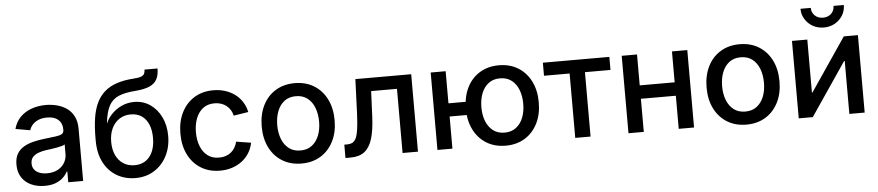

<svg xmlns="http://www.w3.org/2000/svg" viewBox="-44 -1031 6047 1323"><g transform="rotate(-5 2980.0 -369.5)"><path d="M221.7 10.7Q169.9 10.7 128.7 -7.8Q87.4 -26.4 63.2 -62.7Q39.1 -99.1 39.1 -151.9Q39.1 -197.8 56.6 -227.1Q74.2 -256.3 104 -273.4Q133.8 -290.5 170.9 -299.3Q208 -308.1 247.1 -312.5Q295.4 -318.4 325 -322Q354.5 -325.7 368.2 -334.2Q381.8 -342.8 381.8 -361.3V-364.7Q381.8 -393.6 369.9 -414.1Q357.9 -434.6 334.7 -445.8Q311.5 -457 277.3 -457Q242.7 -457 217.3 -446.3Q191.9 -435.5 176.3 -418Q160.6 -400.4 154.8 -379.9L53.7 -397.5Q66.9 -446.3 99.1 -478.8Q131.3 -511.2 177.2 -527.6Q223.1 -543.9 276.9 -543.9Q314.5 -543.9 352.1 -534.4Q389.6 -524.9 420.2 -503.9Q450.7 -482.9 469 -447.5Q487.3 -412.1 487.3 -359.4V0H384.3V-74.2H379.9Q369.6 -53.2 349.4 -33.7Q329.1 -14.2 297.6 -1.7Q266.1 10.7 221.7 10.7ZM244.6 -74.2Q289.1 -74.2 319.8 -91.3Q350.6 -108.4 366.5 -136Q382.3 -163.6 382.3 -195.3V-262.2Q376.5 -256.8 361.6 -252.7Q346.7 -248.5 327.1 -244.9Q307.6 -241.2 287.8 -238.5Q268.1 -235.8 252.9 -233.9Q223.6 -230 198.5 -220.7Q173.3 -211.4 158.4 -194.8Q143.6 -178.2 143.6 -150.4Q143.6 -126 156.5 -108.9Q169.4 -91.8 192.1 -83Q214.8 -74.2 244.6 -74.2Z M849.6 11.7Q777.3 11.7 720.2 -21.7Q663.1 -55.2 630.4 -118.2Q597.7 -181.2 597.7 -268.6V-286.1Q597.7 -363.8 606.9 -424.3Q616.2 -484.9 637.5 -529.3Q658.7 -573.7 693.4 -604Q728 -634.3 778.1 -651.1Q828.1 -668 896.5 -672.4Q929.2 -674.3 946 -680.7Q962.9 -687 969 -698.2Q975.1 -709.5 975.1 -727.5H1065.4Q1065.4 -682.6 1049.6 -652.8Q1033.7 -623 997.6 -607.4Q961.4 -591.8 900.4 -586.9Q829.1 -582 784.7 -563.5Q740.2 -544.9 717 -502.7Q693.8 -460.4 685.5 -383.8H687.5Q702.6 -418.9 731.7 -447.8Q760.7 -476.6 799.8 -494.1Q838.9 -511.7 884.8 -511.7Q946.3 -511.7 994.4 -478.8Q1042.5 -445.8 1070.3 -388.7Q1098.1 -331.5 1098.1 -258.3Q1098.1 -180.7 1066.4 -119.6Q1034.7 -58.6 978.5 -23.4Q922.4 11.7 849.6 11.7ZM850.6 -77.1Q895 -77.1 926.8 -98.4Q958.5 -119.6 975.6 -159.2Q992.7 -198.7 992.7 -253.4Q992.7 -308.1 976.1 -347.2Q959.5 -386.2 928.5 -407.2Q897.5 -428.2 853 -428.2Q808.6 -428.2 774.7 -406Q740.7 -383.8 721.9 -344Q703.1 -304.2 703.1 -251Q703.1 -199.2 720.9 -160.2Q738.8 -121.1 772 -99.1Q805.2 -77.1 850.6 -77.1Z M1434.6 11.7Q1358.9 11.7 1302.2 -23.2Q1245.6 -58.1 1214.4 -120.6Q1183.1 -183.1 1183.1 -265.6Q1183.1 -348.6 1214.4 -411.4Q1245.6 -474.1 1302.2 -509.3Q1358.9 -544.4 1434.6 -544.4Q1478.5 -544.4 1516.4 -532.2Q1554.2 -520 1584 -498Q1613.8 -476.1 1633.8 -444.6Q1653.8 -413.1 1662.1 -374L1560.1 -357.9Q1555.2 -379.4 1544.4 -397Q1533.7 -414.6 1517.8 -427.2Q1502 -439.9 1481.2 -447Q1460.4 -454.1 1435.1 -454.1Q1387.2 -454.1 1355.2 -429.2Q1323.2 -404.3 1306.9 -361.8Q1290.5 -319.3 1290.5 -265.6Q1290.5 -212.9 1306.9 -170.4Q1323.2 -127.9 1355.2 -103.3Q1387.2 -78.6 1435.1 -78.6Q1460.9 -78.6 1481.7 -85.7Q1502.4 -92.8 1518.3 -106Q1534.2 -119.1 1544.9 -137.5Q1555.7 -155.8 1561 -177.7L1663.1 -161.6Q1655.3 -122.1 1635.3 -90.3Q1615.2 -58.6 1585.2 -35.9Q1555.2 -13.2 1516.8 -0.7Q1478.5 11.7 1434.6 11.7Z M1997.6 11.7Q1921.9 11.7 1865 -23.2Q1808.1 -58.1 1776.9 -120.6Q1745.6 -183.1 1745.6 -265.6Q1745.6 -349.1 1776.9 -411.9Q1808.1 -474.6 1865 -509.5Q1921.9 -544.4 1997.6 -544.4Q2073.7 -544.4 2130.4 -509.5Q2187 -474.6 2218.5 -411.9Q2250 -349.1 2250 -265.6Q2250 -183.1 2218.5 -120.6Q2187 -58.1 2130.4 -23.2Q2073.7 11.7 1997.6 11.7ZM1997.6 -78.6Q2045.4 -78.6 2077.6 -103.5Q2109.9 -128.4 2126.2 -170.7Q2142.6 -212.9 2142.6 -265.6Q2142.6 -318.8 2126.2 -361.6Q2109.9 -404.3 2077.6 -429.2Q2045.4 -454.1 1997.6 -454.1Q1949.7 -454.1 1917.7 -429.2Q1885.7 -404.3 1869.4 -361.8Q1853 -319.3 1853 -265.6Q1853 -212.9 1869.4 -170.7Q1885.7 -128.4 1917.7 -103.5Q1949.7 -78.6 1997.6 -78.6Z M2301.8 0V-92.3H2320.8Q2343.8 -92.3 2359.1 -100.8Q2374.5 -109.4 2384.3 -131.3Q2394 -153.3 2399.4 -192.9Q2404.8 -232.4 2407.7 -295.4L2417 -535.6H2803.2V0H2696.8V-443.8H2518.1L2510.3 -266.6Q2506.3 -174.8 2488.3 -115.7Q2470.2 -56.6 2434.1 -28.3Q2397.9 0 2338.4 0Z M2938 0V-535.6H3041.5V0ZM3015.1 -222.2V-313.5H3202.1V-222.2ZM3409.7 11.7Q3334 11.7 3277.1 -23.2Q3220.2 -58.1 3189 -120.6Q3157.7 -183.1 3157.7 -265.6Q3157.7 -349.1 3189 -411.9Q3220.2 -474.6 3277.1 -509.5Q3334 -544.4 3409.7 -544.4Q3485.8 -544.4 3542.5 -509.5Q3599.1 -474.6 3630.6 -411.9Q3662.1 -349.1 3662.1 -265.6Q3662.1 -183.1 3630.6 -120.6Q3599.1 -58.1 3542.5 -23.2Q3485.8 11.7 3409.7 11.7ZM3409.7 -78.6Q3457.5 -78.6 3489.7 -103.5Q3522 -128.4 3538.3 -170.7Q3554.7 -212.9 3554.7 -265.6Q3554.7 -318.8 3538.3 -361.6Q3522 -404.3 3489.7 -429.2Q3457.5 -454.1 3409.7 -454.1Q3362.3 -454.1 3330.1 -429.2Q3297.9 -404.3 3281.5 -361.8Q3265.1 -319.3 3265.1 -265.6Q3265.1 -212.9 3281.5 -170.7Q3297.9 -128.4 3330.1 -103.5Q3362.3 -78.6 3409.7 -78.6Z M3891.1 0V-445.3H3713.9V-535.6H4173.8V-445.3H3997.1V0Z M4633.3 -321.8V-229H4338.4V-321.8ZM4365.2 -535.6V0H4259.3V-535.6ZM4712.9 -535.6V0H4606.9V-535.6Z M5074.7 11.7Q4999 11.7 4942.1 -23.2Q4885.3 -58.1 4854 -120.6Q4822.8 -183.1 4822.8 -265.6Q4822.8 -349.1 4854 -411.9Q4885.3 -474.6 4942.1 -509.5Q4999 -544.4 5074.7 -544.4Q5150.9 -544.4 5207.5 -509.5Q5264.2 -474.6 5295.7 -411.9Q5327.1 -349.1 5327.1 -265.6Q5327.1 -183.1 5295.7 -120.6Q5264.2 -58.1 5207.5 -23.2Q5150.9 11.7 5074.7 11.7ZM5074.7 -78.6Q5122.6 -78.6 5154.8 -103.5Q5187 -128.4 5203.4 -170.7Q5219.7 -212.9 5219.7 -265.6Q5219.7 -318.8 5203.4 -361.6Q5187 -404.3 5154.8 -429.2Q5122.6 -454.1 5074.7 -454.1Q5026.9 -454.1 4994.9 -429.2Q4962.9 -404.3 4946.5 -361.8Q4930.2 -319.3 4930.2 -265.6Q4930.2 -212.9 4946.5 -170.7Q4962.9 -128.4 4994.9 -103.5Q5026.9 -78.6 5074.7 -78.6Z M5893.1 0H5787.1V-366.2H5782.7L5534.2 0H5437V-535.6H5543V-169.4H5546.9L5795.4 -535.6H5893.1ZM5664.6 -608.4Q5622.6 -608.4 5588.6 -627.4Q5554.7 -646.5 5534.7 -679Q5514.6 -711.4 5514.6 -751H5585.9Q5585.9 -718.3 5608.2 -697.3Q5630.4 -676.3 5664.6 -676.3Q5698.7 -676.3 5720.9 -697.3Q5743.2 -718.3 5743.2 -751H5814.5Q5814.5 -711.4 5794.7 -679.2Q5774.9 -647 5741 -627.7Q5707 -608.4 5664.6 -608.4Z"/></g></svg>

Font: Inter 20pt Medium
Style: Regular
Weight: 500
Version: Version 4.001;git-66647c0bb